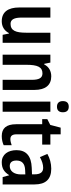

<svg xmlns="http://www.w3.org/2000/svg" viewBox="671 -1463 802 2184"><g transform="rotate(90 1072.0 -371.0)"><path d="M467 -543H352V-266C352 -151 329 -90 251 -90C202 -90 180 -131 180 -217V-543H65V-189C65 -61 117 10 222 10C280 10 328 -17 356 -71H362L376 0H467Z M848 -553C792 -553 740 -528 713 -473H706L692 -543H602V0H717V-268C717 -397 742 -453 815 -453C868 -453 888 -412 888 -332V0H1003V-360C1003 -490 946 -553 848 -553Z M1194 -752C1153 -752 1130 -731 1130 -685C1130 -640 1154 -618 1194 -618C1234 -618 1257 -640 1257 -685C1257 -730 1235 -752 1194 -752ZM1251 -543H1136V0H1251Z M1562 -88C1525 -88 1508 -111 1508 -157V-450H1625V-543H1508V-660H1432L1401 -542L1335 -508V-450H1393V-155C1393 -39 1441 10 1528 10C1567 10 1605 1 1632 -12V-103C1607 -94 1584 -88 1562 -88Z M1899 -553C1839 -553 1780 -537 1731 -509L1767 -424C1812 -448 1850 -461 1889 -461C1939 -461 1963 -429 1963 -364V-334L1888 -331C1757 -326 1688 -270 1688 -158C1688 -62 1736 10 1826 10C1896 10 1936 -17 1972 -74H1974L1994 0H2078V-363C2078 -490 2018 -553 1899 -553ZM1915 -256 1964 -258V-208C1964 -128 1925 -81 1869 -81C1830 -81 1806 -104 1806 -157C1806 -217 1838 -253 1915 -256Z"/></g></svg>

Font: Noto Sans Telugu Condensed SemiBold
Style: Regular
Weight: 600
Width: 3
Designer: Jelle Bosma - Monotype Design Team
Foundry: Monotype Imaging Inc.
Version: Version 2.005